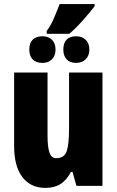

<svg xmlns="http://www.w3.org/2000/svg" viewBox="-20 -907 570 937"><path d="M480 0H353L334 -68H326Q306 -29 276 -9.5Q246 10 202 10Q129 10 89 -43Q49 -96 49 -193V-553H212V-246Q212 -189 221.5 -162Q231 -135 254 -135Q294 -135 305.5 -169Q317 -203 317 -280V-553H480ZM208 -756Q226 -780 239.5 -810Q253 -840 271 -887H442V-877Q416 -843 381 -804Q346 -765 318 -742H208ZM123 -665Q123 -697 139.5 -713.5Q156 -730 187 -730Q216 -730 233.5 -713Q251 -696 251 -665Q251 -635 233.5 -617.5Q216 -600 187 -600Q156 -600 139.5 -617Q123 -634 123 -665ZM289 -665Q289 -697 305 -713.5Q321 -730 351 -730Q380 -730 398 -713Q416 -696 416 -665Q416 -635 398 -617.5Q380 -600 351 -600Q322 -600 305.5 -617Q289 -634 289 -665Z"/></svg>

Font: Noto Sans UI CondBlack
Style: Regular
Weight: 900
Width: 3
Designer: Monotype Design Team
Foundry: Monotype Imaging Inc.
Version: Version 1.001